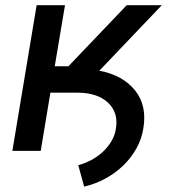

<svg xmlns="http://www.w3.org/2000/svg" viewBox="-20 -565 636 719"><path d="M117.2 -545.5H223.4L185 -316.8H236.2L454.5 -545.5H585.9L351.9 -300.1Q440 -283.7 486.2 -225.9Q531.2 -169.4 516.7 -83.8Q510.7 -45.1 491.3 -9.9Q471.9 25.2 442.6 53.8Q413.4 82.4 375.5 103.2Q337.7 123.9 295.1 133.9L273.1 53.6Q297.2 47.2 320.8 34.8Q344.5 22.4 363.8 4.8Q383.2 -12.8 396.7 -35.2Q410.2 -57.5 414.1 -83.5Q424 -143.5 384.2 -180.8Q344.5 -218 268.8 -218H168.7L132.5 0H26.3Z"/></svg>

Font: Inter P Medium
Style: Italic
Weight: 500
Italic angle: 9.39999°
Designer: Rasmus Andersson
Foundry: rsms
Version: Version 3.018;git-588b23468